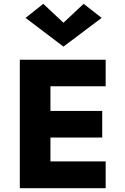

<svg xmlns="http://www.w3.org/2000/svg" viewBox="-20 -983 652 1003"><path d="M83.5 0V-671H532V-532.5H243.5V-403.5H514V-264.5H243.5V-140H532V0ZM311.5 -739.5 113.5 -889.5 206 -963 340 -837.5H283L417 -963L511 -889.5Z"/></svg>

Font: Karla ExtraBold
Style: Regular
Weight: 800
Designer: Jonathan Pinhorn
Version: Version 2.001